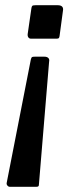

<svg xmlns="http://www.w3.org/2000/svg" viewBox="-20 -550 291 735"><path d="M208 -412Q207 -406 205 -404Q203 -402 197 -402H98Q92 -402 88.5 -407Q85 -412 86 -420L100 -517Q101 -525 103.5 -527.5Q106 -530 116 -530H201Q213 -530 218 -524.5Q223 -519 221 -509L208 -412ZM129 156Q129 161 127 163Q125 165 120 165H17Q12 165 8 160Q4 155 6 148L98 -322Q100 -330 102.5 -331.5Q105 -333 113 -333H150Q160 -333 165 -328Q170 -323 168 -314L129 156Z"/></svg>

Font: Libre Franklin Medium
Style: Italic
Weight: 500
Italic angle: -8°
Designer: Pablo Impallari, Rodrigo Fuenzalida, Nhung Nguyen
Foundry: Impallari Type
Version: Version 3.000